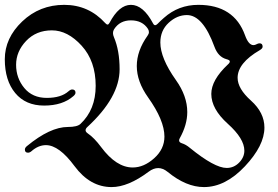

<svg xmlns="http://www.w3.org/2000/svg" viewBox="-63 -738 1128 780"><path d="M364.7 -644Q370.1 -638.2 374 -638.2Q377.9 -638.2 381.8 -645Q420.4 -718.3 468.8 -718.3Q518.6 -718.3 558.6 -643.1Q562.5 -635.7 567.1 -635.7Q571.8 -635.7 577.1 -641.1Q589.4 -653.8 603 -665.5Q662.1 -718.3 742.7 -718.3Q888.2 -718.3 932.6 -594.2Q946.8 -554.7 966.8 -554.7Q972.7 -554.7 979.2 -558.3Q985.8 -562 991.7 -562Q1003.9 -562 1003.9 -548.3Q1003.9 -541 992.2 -534.2Q902.3 -481.9 902.3 -421.9Q902.3 -377.9 956.8 -329.1Q1011.2 -280.3 1011.2 -219.7Q1011.2 -146.5 931.9 -62.3Q852.5 22 765.6 22Q693.4 22 618.2 -39.6Q599.1 -55.2 579.8 -55.2Q560.5 -55.2 541 -40.5Q457.5 22 390.6 22Q302.7 22 239.7 -63.2Q176.8 -148.4 123.5 -148.4Q92.8 -148.4 64.5 -123.5Q57.6 -117.7 50.8 -117.7Q38.1 -117.7 38.1 -130.4Q38.1 -137.7 46.4 -144.5Q140.6 -222.2 212.9 -222.2Q250.5 -222.2 263.7 -234.4Q325.7 -292.5 325.7 -389.2Q325.7 -489.7 268.8 -552.2Q211.9 -614.7 147.9 -614.7Q84 -614.7 43.2 -571.8Q2.4 -528.8 2.4 -474.9Q2.4 -420.9 35.6 -380.6Q68.8 -340.3 127 -340.3Q185.1 -340.3 215.3 -367.2Q223.6 -374.5 230 -374.5Q243.7 -374.5 243.7 -361.3Q243.7 -355 235.4 -347.7Q191.4 -309.1 116.2 -309.1Q41 -309.1 -1.2 -360.1Q-43.5 -411.1 -43.5 -497.3Q-43.5 -583.5 27.3 -650.9Q98.1 -718.3 197.8 -718.3Q297.4 -718.3 364.7 -644ZM293.9 -195.8Q319.8 -178.2 348.1 -140.1Q409.7 -57.6 476.1 -57.6Q521.5 -57.6 563.2 -95Q605 -132.3 605 -183.1Q605 -249 538.6 -342.3Q492.7 -406.7 492.7 -469.7Q492.7 -531.7 536.6 -593.3Q542 -600.6 542 -607.4Q542 -614.3 538.1 -620.6Q515.6 -655.3 468.8 -655.3Q423.8 -655.3 400.4 -619.1Q396 -611.8 396 -603.8Q396 -595.7 399.9 -586.9Q422.9 -532.7 422.9 -456.5Q422.9 -342.8 291.5 -221.7Q284.7 -215.3 284.7 -208.7Q284.7 -202.1 293.9 -195.8ZM588.4 -565.4Q588.4 -502 651.4 -413.1Q697.8 -348.1 697.8 -282.7Q697.8 -231 667 -175.8Q664.6 -171.4 664.6 -167.5Q664.6 -159.7 675.3 -156.2Q692.4 -150.9 708.5 -137.2Q808.6 -55.7 857.9 -55.7Q887.2 -55.7 908.4 -77.4Q929.7 -99.1 929.7 -126Q929.7 -174.8 862.5 -235.1Q795.4 -295.4 795.4 -356.4Q795.4 -413.1 863.3 -476.6Q870.6 -482.9 870.6 -488.5Q870.6 -494.1 856.9 -497.6Q823.2 -506.8 808.1 -548.3Q761.2 -676.8 696.3 -676.8Q656.2 -676.8 622.3 -645.5Q588.4 -614.3 588.4 -565.4Z"/></svg>

Font: UnifrakturMaguntia18
Style: Book
Weight: 400
Designer: j. 'mach' wust, Gerrit Ansmann, Georg Duffner, based on a font by Peter Wiegel, original typeface by Carl Albert Fahrenw
Version: Version 2017-03-19